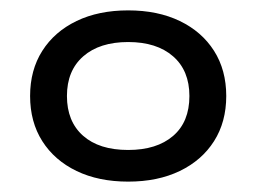

<svg xmlns="http://www.w3.org/2000/svg" viewBox="-20 -734 494 370"><path d="M227 -384Q170 -384 127.5 -404.5Q85 -425 61.5 -462Q38 -499 38 -549Q38 -599 61.5 -636Q85 -673 127.5 -693.5Q170 -714 227 -714Q284 -714 326.5 -693.5Q369 -673 392.5 -636Q416 -599 416 -549Q416 -499 392.5 -462Q369 -425 326.5 -404.5Q284 -384 227 -384ZM227 -445Q282 -445 313.5 -472Q345 -499 345 -549Q345 -598 313.5 -625.5Q282 -653 227 -653Q172 -653 140.5 -625.5Q109 -598 109 -549Q109 -500 140 -472.5Q171 -445 227 -445Z"/></svg>

Font: Nunito Sans 7pt Expanded
Style: Regular
Weight: 400
Width: 7
Designer: Vernon Adams
Foundry: Vernon Adams
Version: Version 3.101;gftools[0.9.27]